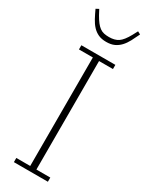

<svg xmlns="http://www.w3.org/2000/svg" viewBox="-234 -950 772 993"><g transform="rotate(30 152.5 -453.5)"><path d="M51 -25H134V-673H51V-698H254V-673H171V-25H254V0H51ZM153 -777Q125 -777 105.5 -786Q86 -795 71 -811Q56 -827 44 -849.5Q32 -872 20 -898L37 -907L53 -877Q65 -856 75.5 -842.5Q86 -829 97.5 -820.5Q109 -812 122.5 -809Q136 -806 153 -806Q187 -806 208.5 -820.5Q230 -835 253 -877L269 -907L286 -898Q274 -872 262 -849.5Q250 -827 235 -811Q220 -795 200.5 -786Q181 -777 153 -777Z"/></g></svg>

Font: IBM Plex Serif ExtraLight
Style: Regular
Weight: 200
Designer: Mike Abbink, Paul van der Laan, Pieter van Rosmalen
Foundry: Bold Monday
Version: Version 2.5